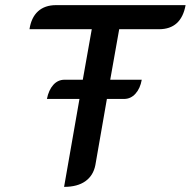

<svg xmlns="http://www.w3.org/2000/svg" viewBox="-20 -720 744 749"><path d="M704 -700Q687 -606 600 -606H445L410 -409H533Q527 -375 508.5 -354.5Q490 -334 464 -334H397L352 -76Q344 -35 313 -13Q282 9 230 9L290 -334H163Q170 -369 188 -389Q206 -409 232 -409H303L338 -606H95Q102 -652 128.5 -676Q155 -700 199 -700Z"/></svg>

Font: K2D Medium
Style: Italic
Weight: 500
Italic angle: -10°
Designer: Katatrad Aksorn Co.,Ltd.
Foundry: Cadson Demak Co.,Ltd.
Version: Version 1.000; ttfautohint (v1.6)